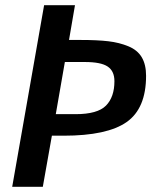

<svg xmlns="http://www.w3.org/2000/svg" viewBox="-20 -720 584 740"><path d="M225 -197H180L145 0H27L150 -700H269L246 -566H290Q355 -566 397.5 -561Q440 -556 475 -541.5Q510 -527 526.5 -499Q543 -471 543 -428Q543 -302 468 -249.5Q393 -197 225 -197ZM307 -481H230L195 -280H271Q356 -280 388.5 -313Q421 -346 421 -407Q421 -446 395 -463.5Q369 -481 307 -481Z"/></svg>

Font: Cabin
Style: SemiBold Italic
Weight: 600
Designer: Pablo Impallari
Foundry: Pablo Impallari. www.impallari.com Igino Marini. www.ikern.com
Version: Version 1.005